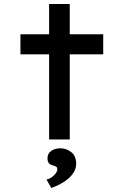

<svg xmlns="http://www.w3.org/2000/svg" viewBox="-20 -696 628 958"><path d="M225 0V-676H328V0ZM82 -425V-525H495V-425ZM236 242 212 200Q226 197 238 188.5Q250 180 258 169Q266 158 266 148Q266 140 261 136.5Q256 133 246 130Q232 127 224.5 119Q217 111 217 93Q217 70 235.5 57Q254 44 282 44Q312 44 336 63.5Q360 83 360 121Q360 144 348 163.5Q336 183 317.5 198Q299 213 277.5 224Q256 235 236 242Z"/></svg>

Font: Lexend Giga
Style: Regular
Weight: 400
Designer: Bonnie Shaver-Troup, Thomas Jockin
Foundry: Lexend
Version: Version 1.007